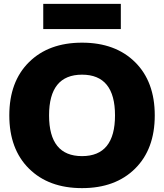

<svg xmlns="http://www.w3.org/2000/svg" viewBox="-20 -960 846 990"><path d="M203 -810V-940H603V-810ZM129.5 -639.5Q231 -740 403 -740Q575 -740 676.5 -639.5Q778 -539 778 -365Q778 -191 676.5 -90.5Q575 10 403 10Q231 10 129.5 -90.5Q28 -191 28 -365Q28 -539 129.5 -639.5ZM233 -365Q233 -155 403 -155Q573 -155 573 -365Q573 -575 403 -575Q233 -575 233 -365Z"/></svg>

Font: M PLUS 1p Black
Style: Regular
Weight: 900
Version: Version 1.061